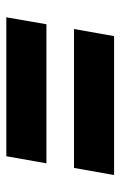

<svg xmlns="http://www.w3.org/2000/svg" viewBox="93 -612 381 608"><g transform="rotate(-90 284.0 -308.5)"><path d="M532.7 -479.5 510.7 -352.5H70.3L92.8 -479.5ZM495.6 -265.1 473.1 -138.2H33.2L55.7 -265.1Z"/></g></svg>

Font: Mardoto Black
Style: Italic
Weight: 900
Italic angle: -12°
Designer: Christian Robertson, Vahan Hovhannisyan
Foundry: Google
Version: Version 1.000